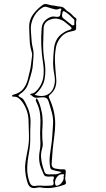

<svg xmlns="http://www.w3.org/2000/svg" viewBox="-20 -860 540 981"><path d="M108 -9Q111 -47 122 -98Q129 -133 128 -168Q127 -203 126 -238Q126 -295 93 -340Q85 -351 74.5 -359Q64 -367 48 -366Q43 -366 42 -369Q41 -373 43.5 -374Q46 -375 48 -376Q83 -385 99 -406Q115 -427 122 -454Q129 -481 135 -508Q137 -519 138.5 -530.5Q140 -542 141 -552Q143 -564 144 -576Q145 -588 141 -598Q132 -628 131.5 -658Q131 -688 129 -719Q128 -757 148 -785Q168 -813 197 -834Q208 -842 219.5 -838.5Q231 -835 242 -833Q254 -832 265.5 -829.5Q277 -827 289 -826Q303 -825 312 -814.5Q321 -804 332 -798Q342 -792 349.5 -783Q357 -774 367 -768Q372 -764 370 -756Q369 -751 368.5 -745.5Q368 -740 369 -735Q370 -712 367 -707.5Q364 -703 341 -699Q312 -694 292 -671Q272 -648 266 -619Q259 -579 261 -539.5Q263 -500 267 -461Q270 -435 262.5 -413.5Q255 -392 234 -375Q228 -370 229.5 -365Q231 -360 233 -355Q247 -325 254.5 -293Q262 -261 262 -228Q262 -197 257.5 -166Q253 -135 250 -104Q248 -85 247 -66Q246 -47 244 -27Q241 -1 267 2Q276 3 284.5 4.5Q293 6 301 5Q318 3 316 20Q315 33 313.5 45.5Q312 58 317 71Q320 78 309 84Q281 94 253 98.5Q225 103 196 99Q188 97 179.5 97.5Q171 98 163 100Q131 106 121 74Q115 56 111.5 36Q108 16 108 -9ZM295 19Q286 17 279 15.5Q272 14 266 13Q244 8 240 3.5Q236 -1 234 -22Q232 -43 234.5 -63.5Q237 -84 240 -104Q245 -134 247 -164.5Q249 -195 251 -225Q253 -254 245.5 -282.5Q238 -311 229 -339Q225 -353 218 -358Q211 -363 197 -363Q184 -362 169 -360.5Q154 -359 142 -372Q141 -374 138 -373.5Q135 -373 135 -377Q135 -381 138 -381Q141 -381 144 -382Q153 -384 160 -390Q167 -396 173 -403Q197 -433 201.5 -467Q206 -501 200 -538Q193 -582 191 -627.5Q189 -673 193 -718Q196 -746 219 -762.5Q242 -779 260 -775Q283 -771 286.5 -780Q290 -789 290 -804Q290 -805 290.5 -805Q291 -805 291 -806Q296 -815 291 -816Q286 -817 282 -815Q272 -810 262.5 -812Q253 -814 243 -817Q231 -821 219 -824.5Q207 -828 195 -820Q173 -806 159 -784.5Q145 -763 140 -739Q136 -720 138 -699Q140 -678 141 -658Q142 -636 147.5 -615Q153 -594 151 -571Q149 -552 148 -532Q147 -512 142 -493Q134 -461 123 -429.5Q112 -398 80 -378Q73 -374 75 -370Q77 -366 82 -364Q95 -359 101.5 -349Q108 -339 113 -328Q137 -282 136 -234Q134 -194 134.5 -154Q135 -114 127 -74Q120 -39 119 -3.5Q118 32 130 68Q138 93 159 90Q176 87 192 88.5Q208 90 224 89Q236 89 247 87Q258 85 252 64Q251 61 253 57Q258 45 253.5 42.5Q249 40 238 42Q228 43 217.5 41.5Q207 40 203 30Q196 14 189.5 -2Q183 -18 181 -36Q178 -63 183 -89.5Q188 -116 186 -142Q185 -160 185 -178Q185 -196 186 -214Q188 -245 185 -274.5Q182 -304 169 -332Q166 -338 163.5 -344.5Q161 -351 168 -358Q179 -342 187.5 -311.5Q196 -281 197 -258Q199 -235 197 -211Q195 -187 196 -164Q196 -148 198 -132Q200 -116 195 -101Q188 -77 190 -53.5Q192 -30 199 -7Q203 4 207 17.5Q211 31 229 31Q245 31 261.5 30.5Q278 30 295 19ZM360 -744Q359 -749 360 -753Q361 -757 358 -761Q347 -772 335 -783Q323 -794 309 -802Q303 -805 300 -799Q298 -791 297 -782.5Q296 -774 303 -767Q312 -759 322 -751.5Q332 -744 342 -736Q350 -728 356 -731Q361 -733 360 -737Q359 -741 360 -744ZM157 -375Q197 -363 223.5 -377Q250 -391 258 -427Q261 -440 260.5 -452.5Q260 -465 258 -477Q251 -511 251.5 -544.5Q252 -578 256 -612Q258 -633 266.5 -651.5Q275 -670 292 -684Q302 -692 312.5 -698Q323 -704 335 -707Q354 -713 339 -725Q326 -736 313 -746.5Q300 -757 283 -762Q258 -770 231.5 -758Q205 -746 203 -718Q201 -676 200.5 -634Q200 -592 207 -550Q216 -501 208 -456.5Q200 -412 157 -375ZM306 48Q303 44 306.5 37Q310 30 300 30Q281 29 269 47.5Q257 66 263 84Q265 90 270 89Q284 87 294.5 74.5Q305 62 306 48Z"/></svg>

Font: Rock 3D
Style: Regular
Weight: 400
Version: Version 1.000